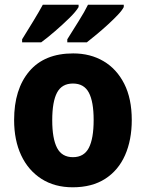

<svg xmlns="http://www.w3.org/2000/svg" viewBox="-20 -786 620 816"><path d="M540 -276Q540 -191 511.5 -126.5Q483 -62 427 -26Q371 10 289 10Q212 10 156 -26Q100 -62 70 -126Q40 -190 40 -276Q40 -407 104.5 -483Q169 -559 291 -559Q364 -559 420 -526Q476 -493 508 -430Q540 -367 540 -276ZM202 -275Q202 -197 222.5 -157.5Q243 -118 290 -118Q337 -118 357.5 -157.5Q378 -197 378 -276Q378 -354 357.5 -392.5Q337 -431 290 -431Q243 -431 222.5 -392.5Q202 -354 202 -275ZM506 -756Q499 -742 480.5 -722.5Q462 -703 438.5 -681.5Q415 -660 391 -640Q367 -620 349 -606H266V-619Q289 -656 314.5 -696.5Q340 -737 354 -766H506ZM314 -756Q303 -737 275 -709.5Q247 -682 214 -653.5Q181 -625 155 -606H74V-619Q97 -656 122 -697Q147 -738 162 -766H314Z"/></svg>

Font: Noto Sans Telugu SemiCondensed ExtraBold
Style: Regular
Weight: 800
Width: 4
Designer: Jelle Bosma - Monotype Design Team
Foundry: Monotype Imaging Inc.
Version: Version 2.005; ttfautohint (v1.8.4.7-5d5b)